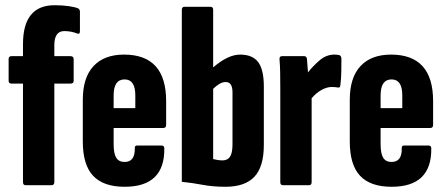

<svg xmlns="http://www.w3.org/2000/svg" viewBox="-20 -709 1705 735"><path d="M78 0Q68 0 68 -12V-389H24Q13 -389 13 -400V-483Q13 -494 24 -494H68V-540Q68 -689 189 -689Q219 -689 243 -685.5Q267 -682 279 -677Q286 -673 286 -664V-590Q286 -576 275 -581Q265 -585 252.5 -587.5Q240 -590 226 -590Q188 -590 188 -536V-494H250Q262 -494 262 -482V-400Q262 -389 250 -389H188V-12Q188 0 177 0Z M457 6Q376 6 336.5 -36Q297 -78 297 -167V-327Q297 -412 338 -456Q379 -500 455 -500Q616 -500 616 -322V-231Q616 -219 605 -219H415V-158Q415 -121 425 -105Q435 -89 457 -89Q497 -89 496 -141Q495 -152 505 -152H598Q609 -152 609 -141Q611 6 457 6ZM415 -295H498V-344Q498 -405 457 -405Q415 -405 415 -344Z M843 6Q795 6 755.5 -1.5Q716 -9 676 -13V-671Q676 -683 686 -683H786Q796 -683 796 -671V-451Q853 -500 899 -500Q947 -500 968.5 -471Q990 -442 990 -378V-154Q990 -71 954 -32.5Q918 6 843 6ZM796 -100Q804 -98 813.5 -96.5Q823 -95 832 -95Q851 -95 860.5 -109Q870 -123 870 -157V-356Q870 -395 844 -395Q832 -395 819.5 -387.5Q807 -380 796 -369Z M1063 0Q1053 0 1053 -12V-367Q1053 -403 1052.5 -431.5Q1052 -460 1050 -481Q1049 -494 1059 -494H1145Q1153 -494 1155 -484Q1157 -463 1159 -432Q1178 -456 1203.5 -478Q1229 -500 1260 -500Q1270 -500 1279 -498Q1287 -495 1287 -483Q1287 -460 1286.5 -433.5Q1286 -407 1283 -383Q1282 -372 1274 -374Q1262 -376 1250 -376Q1231 -376 1210.5 -364.5Q1190 -353 1173 -333V-12Q1173 0 1163 0Z M1479 6Q1398 6 1358.5 -36Q1319 -78 1319 -167V-327Q1319 -412 1360 -456Q1401 -500 1477 -500Q1638 -500 1638 -322V-231Q1638 -219 1627 -219H1437V-158Q1437 -121 1447 -105Q1457 -89 1479 -89Q1519 -89 1518 -141Q1517 -152 1527 -152H1620Q1631 -152 1631 -141Q1633 6 1479 6ZM1437 -295H1520V-344Q1520 -405 1479 -405Q1437 -405 1437 -344Z"/></svg>

Font: Sofia Sans Extra Condensed ExtraBold
Style: Regular
Weight: 800
Designer: Botio Nikoltchev, Ani Petrova
Foundry: lettersoup
Version: Version 4.101; ttfautohint (v1.8.4.7-5d5b)